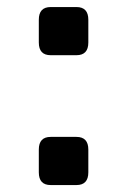

<svg xmlns="http://www.w3.org/2000/svg" viewBox="-20 -533 366 553"><path d="M126 0Q91.8 0 91.8 -36.6V-102.1Q91.8 -138.7 126 -138.7H200.2Q234.4 -138.7 234.4 -102.1V-36.6Q234.4 0 200.2 0ZM126 -374Q91.8 -374 91.8 -410.6V-476.1Q91.8 -512.7 126 -512.7H200.2Q234.4 -512.7 234.4 -476.1V-410.6Q234.4 -374 200.2 -374Z"/></svg>

Font: Istok Web
Style: Bold
Weight: 700
Designer: Andrey V. Panov
Foundry: Andrey V. Panov
Version: Version 1.0.2g